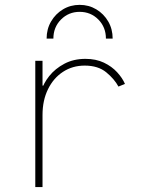

<svg xmlns="http://www.w3.org/2000/svg" viewBox="-20 -758 602 778"><path d="M123 0V-511.7H152.3V-411.1H169.9L147.5 -388.7Q155.3 -419.4 179.4 -449.7Q203.6 -480 241 -499.8Q278.3 -519.5 326.2 -519.5Q368.7 -519.5 400.9 -504.2Q433.1 -488.8 454.6 -465.3Q476.1 -441.9 486.3 -418L460 -407.2Q443.4 -438 410.4 -465.1Q377.4 -492.2 323.2 -492.2Q273.9 -492.2 235.4 -467Q196.8 -441.9 174.6 -396.7Q152.3 -351.6 152.3 -292V0ZM302.7 -738.3Q339.8 -738.3 370.1 -720.2Q400.4 -702.1 418.5 -671.1Q436.5 -640.1 436.5 -601.6H409.2Q409.2 -647.9 378.4 -679Q347.7 -710 302.7 -710Q258.3 -710 227.3 -679Q196.3 -647.9 196.3 -601.6H168.9Q168.9 -640.1 187 -671.1Q205.1 -702.1 235.4 -720.2Q265.6 -738.3 302.7 -738.3Z"/></svg>

Font: Reddit Mono ExtraLight
Style: Regular
Weight: 250
Monospace: yes
Designer: Stephen Hutchings
Foundry: Reddit
Version: Version 1.014